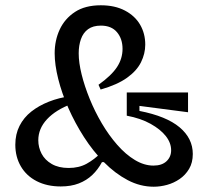

<svg xmlns="http://www.w3.org/2000/svg" viewBox="-20 -694 796 727"><path d="M562 13Q511 13 463.5 -12Q416 -37 374 -79.5Q332 -122 298 -175Q264 -228 239 -284.5Q214 -341 200.5 -395Q187 -449 187 -492Q187 -541 206 -582Q225 -623 263.5 -648.5Q302 -674 362 -674Q415 -674 453 -654Q491 -634 510.5 -600.5Q530 -567 530 -525Q530 -491 514 -458.5Q498 -426 461 -399.5Q424 -373 361 -355L353 -373Q402 -408 423 -440Q444 -472 444 -509Q444 -547 423 -572Q402 -597 362 -597Q332 -597 313.5 -583.5Q295 -570 286.5 -546Q278 -522 278 -492Q278 -457 289 -412.5Q300 -368 319.5 -320Q339 -272 365.5 -227Q392 -182 424 -145.5Q456 -109 491 -88Q526 -67 561 -67Q593 -67 610.5 -83.5Q628 -100 628 -125Q628 -153 608 -178.5Q588 -204 550.5 -225Q513 -246 460 -256V-344H692V-269L508 -293V-274Q610 -254 660 -212Q710 -170 710 -111Q710 -78 696 -54.5Q682 -31 660 -16Q638 -1 612.5 6Q587 13 562 13ZM210 12Q158 12 119 -8Q80 -28 59 -64Q38 -100 38 -146Q38 -186 54 -217.5Q70 -249 98.5 -271.5Q127 -294 165 -309Q203 -324 247 -330L252 -301Q191 -278 158 -242.5Q125 -207 125 -163Q125 -136 137.5 -112Q150 -88 176 -73Q202 -58 240 -58Q279 -58 308 -74Q337 -90 363 -116L392 -80H366Q351 -52 329.5 -31.5Q308 -11 278.5 0.5Q249 12 210 12Z"/></svg>

Font: Bricolage Grotesque 96pt ExtraBold
Style: Regular
Weight: 400
Version: Version 1.001;gftools[0.9.33.dev8+g029e19f]